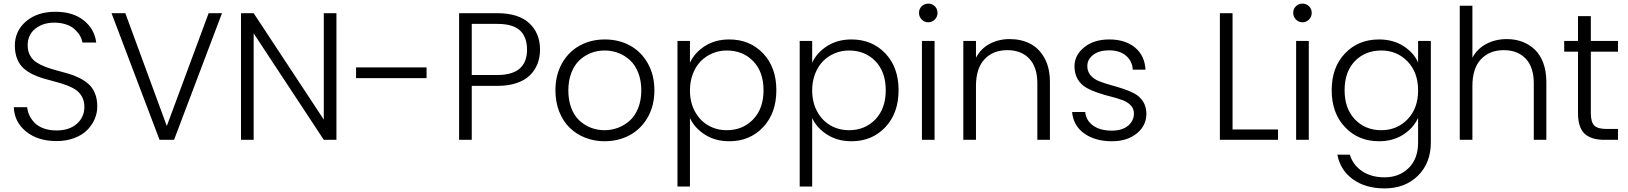

<svg xmlns="http://www.w3.org/2000/svg" viewBox="-20 -772 8988 1060"><path d="M517.1 -184.1Q517.1 -147.9 502.4 -114Q487.8 -80.1 460.4 -53Q433.1 -25.9 389.4 -9.5Q345.7 6.8 292 6.8Q188.5 6.8 123.8 -45.9Q59.1 -98.6 56.2 -180.2H129.9Q132.3 -156.7 142.3 -135.3Q152.3 -113.8 170.7 -94.5Q189 -75.2 220.2 -63.5Q251.5 -51.8 292 -51.8Q362.8 -51.8 404.3 -88.6Q445.8 -125.5 445.8 -181.2Q445.8 -213.9 432.6 -238Q419.4 -262.2 397.2 -276.9Q375 -291.5 346.2 -302Q317.4 -312.5 285.6 -320.8Q253.9 -329.1 222.2 -338.1Q190.4 -347.2 161.6 -361.1Q132.8 -375 110.6 -394.5Q88.4 -414.1 75.2 -446Q62 -478 62 -520Q62 -601.6 124 -654.3Q186 -707 286.1 -707Q382.8 -707 442.4 -659.4Q502 -611.8 511.2 -537.1H435.1Q432.1 -556.6 421.4 -575Q410.6 -593.3 392.8 -609.9Q375 -626.5 346.4 -636.5Q317.9 -646.5 283.2 -647Q219.2 -647.9 176 -614.3Q132.8 -580.6 132.8 -522Q132.8 -489.7 146 -465.8Q159.2 -441.9 181.4 -427.5Q203.6 -413.1 232.4 -402.3Q261.2 -391.6 293.2 -383.1Q325.2 -374.5 356.9 -365.5Q388.7 -356.4 417.5 -342Q446.3 -327.6 468.5 -308.3Q490.7 -289.1 503.9 -257.3Q517.1 -225.6 517.1 -184.1Z M900.9 -76.2 1131.8 -699.2H1205.6L940.9 0H860.8L595.7 -699.2H671.9Z M1767.6 -699.2H1837.4V0H1767.6L1380.4 -587.9V0H1310.5V-699.2H1380.4L1767.6 -111.8Z M1945.8 -340.8V-399.9H2335V-340.8Z M2584.5 -357.9H2725.6Q2889.6 -357.9 2889.6 -498Q2889.6 -567.9 2850.6 -604Q2811.5 -640.1 2725.6 -640.1H2584.5ZM2961.4 -498Q2961.4 -455.1 2947.3 -419.2Q2933.1 -383.3 2905.3 -356Q2877.4 -328.6 2831.5 -313.2Q2785.6 -297.9 2725.6 -297.9H2584.5V0H2514.6V-699.2H2725.6Q2842.3 -699.2 2901.9 -644Q2961.4 -588.9 2961.4 -498Z M3592.8 -272.9Q3592.8 -188.5 3555.9 -124Q3519 -59.6 3456.8 -25.9Q3394.5 7.8 3317.4 7.8Q3259.8 7.8 3210.2 -12Q3160.6 -31.7 3124.3 -67.6Q3087.9 -103.5 3067.1 -156.5Q3046.4 -209.5 3046.4 -272.9Q3046.4 -357.9 3082.8 -422.4Q3119.1 -486.8 3180.9 -520.5Q3242.7 -554.2 3319.3 -554.2Q3396.5 -554.2 3458.3 -520.5Q3520 -486.8 3556.4 -422.4Q3592.8 -357.9 3592.8 -272.9ZM3317.4 -53.2Q3356.9 -53.2 3392.8 -66.9Q3428.7 -80.6 3457.5 -106.7Q3486.3 -132.8 3503.4 -175.8Q3520.5 -218.8 3520.5 -272.9Q3520.5 -327.1 3503.7 -370.1Q3486.8 -413.1 3458.3 -439.5Q3429.7 -465.8 3394 -479.5Q3358.4 -493.2 3318.4 -493.2Q3278.3 -493.2 3242.9 -479.5Q3207.5 -465.8 3179.2 -439.5Q3150.9 -413.1 3134.3 -370.1Q3117.7 -327.1 3117.7 -272.9Q3117.7 -218.8 3134 -175.8Q3150.4 -132.8 3178.7 -106.7Q3207 -80.6 3242.2 -66.9Q3277.3 -53.2 3317.4 -53.2Z M3789.1 -425.8Q3814.9 -481.4 3871.8 -517.8Q3928.7 -554.2 4006.3 -554.2Q4119.6 -554.2 4192.9 -477.3Q4266.1 -400.4 4266.1 -273.9Q4266.1 -147.5 4192.9 -69.8Q4119.6 7.8 4006.3 7.8Q3929.2 7.8 3872.1 -28.6Q3814.9 -64.9 3789.1 -120.1V257.8H3720.2V-545.9H3789.1ZM3992.2 -493.2Q3950.7 -493.2 3913.8 -477.8Q3877 -462.4 3849.1 -434.3Q3821.3 -406.2 3805.2 -364.5Q3789.1 -322.8 3789.1 -272.9Q3789.1 -206.5 3816.9 -156Q3844.7 -105.5 3890.6 -79.3Q3936.5 -53.2 3992.2 -53.2Q4080.6 -53.2 4137.9 -112.8Q4195.3 -172.4 4195.3 -273.9Q4195.3 -375.5 4138.2 -434.3Q4081.1 -493.2 3992.2 -493.2Z M4463.9 -425.8Q4489.7 -481.4 4546.6 -517.8Q4603.5 -554.2 4681.2 -554.2Q4794.4 -554.2 4867.7 -477.3Q4940.9 -400.4 4940.9 -273.9Q4940.9 -147.5 4867.7 -69.8Q4794.4 7.8 4681.2 7.8Q4604 7.8 4546.9 -28.6Q4489.7 -64.9 4463.9 -120.1V257.8H4395V-545.9H4463.9ZM4667 -493.2Q4625.5 -493.2 4588.6 -477.8Q4551.8 -462.4 4523.9 -434.3Q4496.1 -406.2 4480 -364.5Q4463.9 -322.8 4463.9 -272.9Q4463.9 -206.5 4491.7 -156Q4519.5 -105.5 4565.4 -79.3Q4611.3 -53.2 4667 -53.2Q4755.4 -53.2 4812.7 -112.8Q4870.1 -172.4 4870.1 -273.9Q4870.1 -375.5 4813 -434.3Q4755.9 -493.2 4667 -493.2Z M5069.8 0V-545.9H5139.6V0ZM5105 -752Q5126 -752 5140.9 -737.5Q5155.8 -723.1 5155.8 -701.2Q5155.8 -679.2 5140.9 -664.1Q5126 -648.9 5105 -648.9Q5084 -648.9 5068.8 -664.1Q5053.7 -679.2 5053.7 -701.2Q5053.7 -723.1 5068.6 -737.5Q5083.5 -752 5105 -752Z M5707 0V-312Q5707 -400.9 5662.6 -448Q5618.2 -495.1 5541.5 -495.1Q5462.4 -495.1 5415.3 -444.8Q5368.2 -394.5 5368.2 -297.9V0H5298.3V-545.9H5368.2V-453.1Q5394 -502.9 5443.1 -529.5Q5492.2 -556.2 5554.2 -556.2Q5617.7 -556.2 5667 -531Q5716.3 -505.9 5746.3 -451.7Q5776.4 -397.5 5776.4 -319.8V0Z M6309.1 -145Q6309.1 -78.6 6256.1 -35.4Q6203.1 7.8 6119.1 7.8Q6025.4 7.8 5965.3 -35.6Q5905.3 -79.1 5898.9 -153.8H5971.2Q5975.6 -107.4 6014.4 -79.1Q6053.2 -50.8 6118.2 -50.8Q6174.8 -50.8 6207.5 -77.6Q6240.2 -104.5 6240.2 -145Q6240.2 -172.4 6222.2 -190.9Q6204.1 -209.5 6175 -220Q6146 -230.5 6111.1 -239.3Q6076.2 -248 6041.3 -259.8Q6006.3 -271.5 5977.3 -287.8Q5948.2 -304.2 5930.2 -334.2Q5912.1 -364.3 5912.1 -405.8Q5912.1 -467.8 5965.8 -511Q6019.5 -554.2 6104 -554.2Q6192.4 -554.2 6246.1 -509.8Q6299.8 -465.3 6304.2 -387.2H6233.9Q6231 -435.1 6196.5 -464.6Q6162.1 -494.1 6102.1 -494.1Q6048.3 -494.1 6015.6 -469.2Q5982.9 -444.3 5982.9 -407.2Q5982.9 -377.4 6000.7 -356.4Q6018.6 -335.4 6047.1 -324Q6075.7 -312.5 6110.4 -303Q6145 -293.5 6179.7 -282.2Q6214.4 -271 6243.2 -255.6Q6272 -240.2 6290.3 -212.2Q6308.6 -184.1 6309.1 -145Z M6714.8 -699.2H6784.7V-57.1H7035.6V0H6714.8Z M7135.7 0V-545.9H7205.6V0ZM7170.9 -752Q7191.9 -752 7206.8 -737.5Q7221.7 -723.1 7221.7 -701.2Q7221.7 -679.2 7206.8 -664.1Q7191.9 -648.9 7170.9 -648.9Q7149.9 -648.9 7134.8 -664.1Q7119.6 -679.2 7119.6 -701.2Q7119.6 -723.1 7134.5 -737.5Q7149.4 -752 7170.9 -752Z M7593.3 -554.2Q7670.4 -554.2 7727.5 -518.1Q7784.7 -481.9 7809.1 -426.8V-545.9H7879.4V14.2Q7879.4 127.9 7808.3 198Q7737.3 268.1 7624 268.1Q7519 268.1 7449.5 218Q7379.9 168 7363.3 82H7432.1Q7449.7 139.2 7500.2 173.1Q7550.8 207 7624 207Q7704.6 207 7756.8 155.8Q7809.1 104.5 7809.1 14.2V-121.1Q7783.2 -64.9 7726.8 -28.6Q7670.4 7.8 7593.3 7.8Q7479.5 7.8 7405.8 -69.8Q7332 -147.5 7332 -273.9Q7332 -400.4 7405.5 -477.3Q7479 -554.2 7593.3 -554.2ZM7606 -493.2Q7517.1 -493.2 7460.2 -434.6Q7403.3 -376 7403.3 -273.9Q7403.3 -172.4 7460.4 -112.8Q7517.6 -53.2 7606 -53.2Q7692.4 -53.2 7750.7 -113.3Q7809.1 -173.3 7809.1 -272.9Q7809.1 -372.6 7750.7 -432.9Q7692.4 -493.2 7606 -493.2Z M8039.1 0V-740.2H8108.9V-453.1Q8134.8 -502.4 8185.3 -529.3Q8235.8 -556.2 8298.8 -556.2Q8345.2 -556.2 8384.3 -541.5Q8423.3 -526.9 8453.4 -498.3Q8483.4 -469.7 8500.2 -424.1Q8517.1 -378.4 8517.1 -319.8V0H8447.8V-312Q8447.8 -400.9 8403.3 -448Q8358.9 -495.1 8282.2 -495.1Q8203.1 -495.1 8156 -444.8Q8108.9 -394.5 8108.9 -297.9V0Z M8691.9 -147.9V-486.8H8615.7V-545.9H8691.9V-683.1H8762.7V-545.9H8912.6V-486.8H8762.7V-147.9Q8762.7 -98.1 8781.7 -79.1Q8800.8 -60.1 8848.6 -60.1H8912.6V0H8837.9Q8764.2 0 8728 -34.2Q8691.9 -68.4 8691.9 -147.9Z"/></svg>

Font: SVN-Poppins Light
Style: Regular
Weight: 300
Designer: Ninad Kale (Devanagari), Jonny Pinhorn (Latin)
Foundry: Indian Type Foundry
Version: Version 3.002 2017